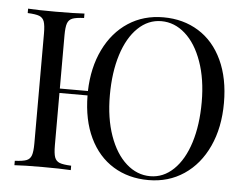

<svg xmlns="http://www.w3.org/2000/svg" viewBox="-52 -786 1116 865"><g transform="rotate(5 506.0 -354.0)"><path d="M832.8 -173.1Q857.9 -252.9 857.9 -356.4Q857.9 -460 829.8 -539.1Q801.8 -618.2 753.4 -661.1Q705.1 -704.1 645.5 -704.1Q585.9 -704.1 539.6 -659.4Q493.2 -614.7 468 -534.9Q442.9 -455.1 442.9 -351.6Q442.9 -248 470.9 -168.9Q499 -89.8 547.4 -46.9Q595.7 -3.9 655.3 -3.9Q714.8 -3.9 761.2 -48.6Q807.6 -93.3 832.8 -173.1ZM342.8 -341.8H215.8V-106Q215.8 -68.4 221.9 -51.3Q228 -34.2 244.4 -27.8Q260.7 -21.5 296.9 -20V0Q251 -2.9 167.5 -2.9Q84 -2.9 42 0V-20Q78.1 -21.5 94.5 -27.8Q110.8 -34.2 116.9 -51.3Q123 -68.4 123 -106V-602.1Q123 -639.6 116.9 -656.7Q110.8 -673.8 94.5 -680.2Q78.1 -686.5 42 -688V-708Q83 -705.1 167 -705.1Q251 -705.1 296.9 -708V-688Q260.7 -686.5 244.4 -680.2Q228 -673.8 221.9 -656.7Q215.8 -639.6 215.8 -602.1V-361.8H342.8Q345.7 -468.3 385.5 -550Q425.3 -631.8 494.4 -677Q563.5 -722.2 653.3 -722.2Q743.2 -722.2 812.5 -679.2Q881.8 -636.2 919.9 -554.4Q958 -472.7 958 -361.3Q958 -250 918.7 -164.8Q879.4 -79.6 809.3 -32.7Q739.3 14.2 648.9 14.2Q558.6 14.2 489.7 -28.1Q420.9 -70.3 382.3 -150.6Q343.8 -231 342.8 -341.8Z"/></g></svg>

Font: PlayfairDisplay-Regular
Style: Regular
Weight: 400
Designer: Claus Eggers Sørensen
Foundry: Claus Eggers Sørensen
Version: Version 1.002;PS 001.002;hotconv 1.0.70;makeotf.lib2.5.58329